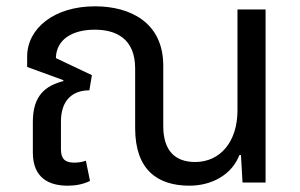

<svg xmlns="http://www.w3.org/2000/svg" viewBox="-20 -578 949 608"><path d="M194 10C216 10 240 7 265 -5L252 -69C241 -65 228 -63 215 -63C186 -63 173 -75 173 -105V-193C173 -264 213 -292 263 -292L271 -340L157 -394C158 -453 209 -484 280 -484C346 -484 408 -457 408 -361V-172C408 -41 478 10 580 10C652 10 715 -26 738 -87H743L748 0H821V-548H732V-228C732 -130 678 -65 598 -65C536 -65 497 -99 497 -179V-370C497 -508 391 -558 281 -558C150 -558 66 -487 66 -399V-366L181 -324L180 -321C123 -306 84 -275 84 -192V-95C84 -13 137 10 194 10Z"/></svg>

Font: Noto Sans Thai
Style: Regular
Weight: 400
Designer: Monotype Design Team
Foundry: Monotype Imaging Inc.
Version: Version 1.901